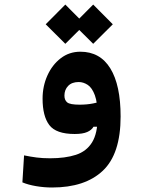

<svg xmlns="http://www.w3.org/2000/svg" viewBox="-20 -582 626 841"><path d="M208 239.3Q173.3 239.3 138.4 233.4Q103.5 227.5 78.1 216.8L85.4 98.6Q114.3 104.5 140.4 107.9Q166.5 111.3 199.2 111.3Q265.6 111.3 312.3 96.2Q358.9 81.1 383.3 41.5Q407.7 2 407.7 -70.3Q407.7 -131.8 395.5 -164.8Q383.3 -197.8 364.3 -210.2Q345.2 -222.7 324.7 -222.7Q294.9 -222.7 278.6 -205.8Q262.2 -189 262.2 -163.1Q262.2 -143.6 274.4 -133.5Q286.6 -123.5 328.6 -123.5Q360.8 -123.5 387.7 -128.9Q414.6 -134.3 453.1 -143.6L446.8 -26.9H389.6Q381.3 -12.2 361.8 -3.7Q342.3 4.9 307.1 4.9Q225.6 4.9 196 -34.2Q166.5 -73.2 166.5 -149.9Q166.5 -204.1 187.5 -251Q208.5 -297.9 245.8 -326.7Q283.2 -355.5 332 -355.5Q418.5 -355.5 463.4 -282.2Q508.3 -209 508.3 -71.8Q508.3 92.3 430.4 165.8Q352.5 239.3 208 239.3ZM388.2 -390.1 302.2 -475.6 388.2 -562 474.1 -475.6ZM266.1 -390.1 180.2 -475.6 266.1 -562 352.1 -475.6Z"/></svg>

Font: Cascadia Code
Style: Regular
Weight: 400
Monospace: yes
Designer: Aaron Bell
Foundry: Saja Typeworks
Version: Version 2106.017